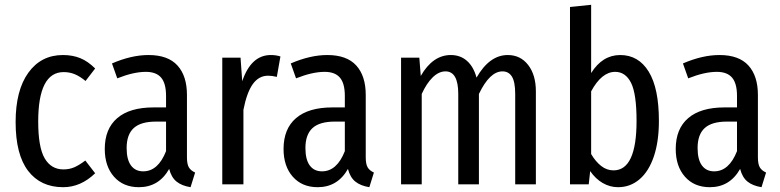

<svg xmlns="http://www.w3.org/2000/svg" viewBox="-20 -767 3248 799"><path d="M376 -482 336 -430Q313 -449 291.5 -458Q270 -467 245 -467Q139 -467 139 -261Q139 -154 166 -108Q193 -62 244 -62Q269 -62 289.5 -71Q310 -80 335 -99L376 -46Q316 12 243 12Q149 12 97 -56Q45 -124 45 -259Q45 -391 98 -464.5Q151 -538 242 -538Q282 -538 314 -525Q346 -512 376 -482Z M792 -49 773 12Q736 6 714.5 -11.5Q693 -29 684 -64Q641 12 558 12Q493 12 454.5 -31.5Q416 -75 416 -147Q416 -231 468 -275.5Q520 -320 619 -320H671V-368Q671 -420 650.5 -444Q630 -468 587 -468Q536 -468 468 -441L446 -503Q527 -538 598 -538Q679 -538 718.5 -494.5Q758 -451 758 -372V-112Q758 -84 766 -70.5Q774 -57 792 -49ZM671 -138V-261H629Q566 -261 536.5 -234Q507 -207 507 -151Q507 -103 525 -78.5Q543 -54 576 -54Q638 -54 671 -138Z M1147 -532 1132 -447Q1112 -452 1096 -452Q1057 -452 1032 -417Q1007 -382 993 -310V0H905V-527H981L988 -429Q1025 -538 1107 -538Q1129 -538 1147 -532Z M1536 -49 1517 12Q1480 6 1458.5 -11.5Q1437 -29 1428 -64Q1385 12 1302 12Q1237 12 1198.5 -31.5Q1160 -75 1160 -147Q1160 -231 1212 -275.5Q1264 -320 1363 -320H1415V-368Q1415 -420 1394.5 -444Q1374 -468 1331 -468Q1280 -468 1212 -441L1190 -503Q1271 -538 1342 -538Q1423 -538 1462.5 -494.5Q1502 -451 1502 -372V-112Q1502 -84 1510 -70.5Q1518 -57 1536 -49ZM1415 -138V-261H1373Q1310 -261 1280.5 -234Q1251 -207 1251 -151Q1251 -103 1269 -78.5Q1287 -54 1320 -54Q1382 -54 1415 -138Z M2210 -387V0H2124V-376Q2124 -426 2110.5 -448Q2097 -470 2071 -470Q2018 -470 1973 -376V0H1887V-376Q1887 -470 1834 -470Q1806 -470 1780.5 -445Q1755 -420 1735 -376V0H1649V-527H1725L1731 -451Q1781 -538 1856 -538Q1896 -538 1923.5 -513.5Q1951 -489 1963 -444Q2017 -538 2093 -538Q2146 -538 2178 -496.5Q2210 -455 2210 -387Z M2722 -264Q2722 -178 2701 -116Q2680 -54 2641.5 -21Q2603 12 2552 12Q2518 12 2488 -5.5Q2458 -23 2436 -55L2430 0H2352V-738L2440 -747V-463Q2487 -538 2561 -538Q2637 -538 2679.5 -469Q2722 -400 2722 -264ZM2629 -264Q2629 -377 2606 -422.5Q2583 -468 2540 -468Q2484 -468 2440 -387V-126Q2458 -95 2481.5 -76.5Q2505 -58 2533 -58Q2629 -58 2629 -264Z M3168 -49 3149 12Q3112 6 3090.5 -11.5Q3069 -29 3060 -64Q3017 12 2934 12Q2869 12 2830.5 -31.5Q2792 -75 2792 -147Q2792 -231 2844 -275.5Q2896 -320 2995 -320H3047V-368Q3047 -420 3026.5 -444Q3006 -468 2963 -468Q2912 -468 2844 -441L2822 -503Q2903 -538 2974 -538Q3055 -538 3094.5 -494.5Q3134 -451 3134 -372V-112Q3134 -84 3142 -70.5Q3150 -57 3168 -49ZM3047 -138V-261H3005Q2942 -261 2912.5 -234Q2883 -207 2883 -151Q2883 -103 2901 -78.5Q2919 -54 2952 -54Q3014 -54 3047 -138Z"/></svg>

Font: Fira Sans Extra Condensed
Style: Regular
Weight: 400
Width: 1
Designer: Carrois Corporate & Edenspiekermann AG
Foundry: Carrois Corporate GbR & Edenspiekermann AG
Version: Version 4.203